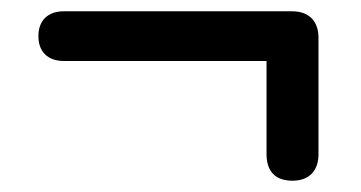

<svg xmlns="http://www.w3.org/2000/svg" viewBox="-20 -452 640 340"><path d="M498 -132C527 -132 544 -149 544 -179V-385C544 -415 527 -432 497 -432H93C65 -432 48 -416 48 -388C48 -360 65 -344 93 -344H452V-179C452 -149 467 -132 498 -132Z"/></svg>

Font: Nunito
Style: Bold
Weight: 700
Designer: Vernon Adams
Foundry: Vernon Adams
Version: Version 3.602